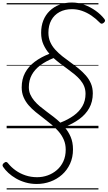

<svg xmlns="http://www.w3.org/2000/svg" viewBox="-53 -1023 858 1531"><path d="M240 444Q193 444 151 432Q109 420 74.5 400Q40 380 14 356Q-12 332 -28 308Q-34 300 -32.5 292Q-31 284 -21 276Q-10 267 -2 269Q6 271 13 281Q37 311 72 336Q107 361 150.5 375.5Q194 390 243 390Q287 390 327.5 375.5Q368 361 400.5 333Q433 305 452 264Q471 223 471 170Q471 127 456 92Q441 57 416 27.5Q391 -2 360 -28Q329 -54 296 -79Q263 -104 231.5 -129.5Q200 -155 175 -184Q150 -213 135 -248Q120 -283 120 -326Q120 -392 147 -442.5Q174 -493 224 -530.5Q274 -568 341 -594Q312 -627 293.5 -668Q275 -709 275 -761Q275 -816 292.5 -860Q310 -904 343 -936Q376 -968 421 -985.5Q466 -1003 521 -1003Q571 -1003 619.5 -985Q668 -967 709.5 -937.5Q751 -908 779 -872Q786 -863 784.5 -856Q783 -849 774 -841Q764 -833 756.5 -834Q749 -835 742 -843Q711 -875 675.5 -899Q640 -923 601 -936.5Q562 -950 521 -950Q464 -950 421.5 -927Q379 -904 356 -862Q333 -820 333 -762Q333 -721 347.5 -688Q362 -655 387.5 -627Q413 -599 444.5 -574Q476 -549 510 -525Q544 -501 575 -475.5Q606 -450 631.5 -421Q657 -392 672 -357Q687 -322 687 -278Q687 -212 658.5 -161Q630 -110 579 -73Q528 -36 461 -10Q492 25 510.5 68.5Q529 112 529 168Q529 232 505.5 283Q482 334 441.5 370Q401 406 349 425Q297 444 240 444ZM428 -45Q490 -69 535 -101.5Q580 -134 604.5 -177Q629 -220 629 -275Q629 -308 618 -335Q607 -362 587 -385.5Q567 -409 541.5 -430Q516 -451 487 -472Q458 -493 429.5 -514.5Q401 -536 374 -560Q312 -535 268 -502Q224 -469 200.5 -426Q177 -383 177 -328Q177 -296 188.5 -270Q200 -244 219.5 -220.5Q239 -197 264 -176Q289 -155 317.5 -134Q346 -113 374.5 -91Q403 -69 428 -45ZM0 478H732V488H0ZM0 -20H732V0H0ZM0 -505H732V-500H0ZM0 -998H732V-988H0Z"/></svg>

Font: Playwrite AU SA Guides
Style: Regular
Weight: 400
Designer: Veronika Burian, José Scaglione
Foundry: TypeTogether
Version: Version 1.003